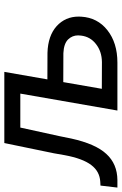

<svg xmlns="http://www.w3.org/2000/svg" viewBox="114 -712 568 897"><g transform="rotate(-90 398.5 -264.0)"><path d="M178.2 -528.3 130.4 -296.9 121.6 -246.6C100.6 -133.3 61 -84 -2 -80.1L-20.5 -79.1L-29.8 0H5.4C55.7 -0.5 96.2 -17.6 127.4 -51.8C158.7 -85.4 182.6 -140.1 199.2 -215.3L210.9 -272.9L250.5 -453.6H409.2L330.1 0H553.7C615.7 0 666 -15.6 705.6 -46.9C744.6 -77.6 765.6 -118.7 768.6 -168.9C769 -172.9 769 -177.2 769 -181.2C769 -222.7 753.9 -256.8 724.6 -283.7C694.8 -310.5 653.3 -325.2 599.6 -326.7L475.6 -327.1L510.7 -528.3ZM598.1 -252.4C627.9 -251 648.9 -243.7 662.1 -230.5C674.8 -217.3 681.2 -201.7 681.2 -183.6C681.2 -179.2 680.7 -174.8 680.2 -169.9C676.8 -141.1 663.6 -117.7 640.6 -100.1C617.7 -82 589.8 -72.8 556.6 -72.3L431.6 -72.8L462.9 -252.9Z"/></g></svg>

Font: Roboto
Style: Italic
Weight: 400
Italic angle: -12°
Designer: Google
Version: Version 2.137; 2017